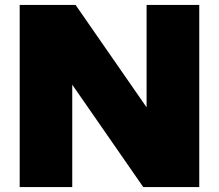

<svg xmlns="http://www.w3.org/2000/svg" viewBox="-20 -760 889 780"><path d="M60 0V-740H287L575.5 -324V-740H789.5V0H562L273.5 -416V0Z"/></svg>

Font: Encode Sans SmExp Black
Style: Regular
Weight: 900
Width: 6
Designer: Multiple Designers
Foundry: Impallari Type
Version: Version 3.002; ttfautohint (v1.8.3) -l 8 -r 50 -G 200 -x 14 